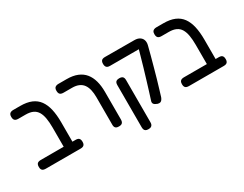

<svg xmlns="http://www.w3.org/2000/svg" viewBox="-80 -1056 2147 1692"><g transform="rotate(-30 993.5 -210.5)"><path d="M371 10Q353 10 343 5Q333 0 329.5 -9Q326 -18 326 -28V-274Q326 -328 319 -369Q312 -410 295.5 -437.5Q279 -465 250 -478.5Q221 -492 176 -492H103Q90 -492 79.5 -495.5Q69 -499 63 -509Q57 -519 57 -537Q57 -556 63 -565Q69 -574 79.5 -578Q90 -582 102 -582H173Q241 -582 287 -562.5Q333 -543 361 -504.5Q389 -466 402 -409Q415 -352 415 -276V-35Q415 -22 411.5 -12Q408 -2 398.5 4Q389 10 371 10ZM93 10Q80 10 69.5 6.5Q59 3 53 -6.5Q47 -16 47 -34Q47 -53 53 -62.5Q59 -72 69.5 -75.5Q80 -79 92 -79H448Q461 -79 470.5 -75.5Q480 -72 486 -62.5Q492 -53 492 -34Q492 -16 486 -6.5Q480 3 470 6.5Q460 10 447 10Z M839 10Q821 10 811.5 5Q802 0 798 -9.5Q794 -19 794 -29V-314Q794 -354 786.5 -387Q779 -420 762.5 -443.5Q746 -467 718 -479.5Q690 -492 649 -492H563Q550 -492 539.5 -495.5Q529 -499 523 -509Q517 -519 517 -537Q517 -556 523 -565Q529 -574 539.5 -578Q550 -582 562 -582H646Q710 -582 755 -563.5Q800 -545 828 -510.5Q856 -476 869.5 -427Q883 -378 883 -316V-36Q883 -23 879.5 -12.5Q876 -2 866.5 4Q857 10 839 10Z M1231 7Q1206 -2 1197.5 -14.5Q1189 -27 1196 -46Q1207 -79 1221 -125Q1235 -171 1251.5 -224.5Q1268 -278 1284 -333Q1300 -388 1314 -438Q1328 -488 1339 -527L1414 -475Q1405 -437 1391.5 -388.5Q1378 -340 1364 -287.5Q1350 -235 1335.5 -185.5Q1321 -136 1308.5 -94.5Q1296 -53 1288 -27Q1283 -14 1276 -4.5Q1269 5 1258.5 8.5Q1248 12 1231 7ZM1051 161Q1033 161 1023.5 155Q1014 149 1010.5 139Q1007 129 1007 116V-314Q1007 -326 1010.5 -336Q1014 -346 1024 -351.5Q1034 -357 1052 -357Q1070 -357 1079.5 -351Q1089 -345 1092.5 -335.5Q1096 -326 1096 -313V117Q1096 130 1092 139.5Q1088 149 1079 155Q1070 161 1051 161ZM1412 -469 1343 -492H1248H1036Q1023 -492 1013 -495.5Q1003 -499 997 -509.5Q991 -520 991 -537Q991 -556 997 -565.5Q1003 -575 1013 -578.5Q1023 -582 1035 -582L1335 -581Q1370 -581 1391 -566Q1412 -551 1417.5 -526Q1423 -501 1412 -469Z M1828 10Q1810 10 1800 5Q1790 0 1786.5 -9Q1783 -18 1783 -28V-274Q1783 -328 1776 -369Q1769 -410 1752.5 -437.5Q1736 -465 1707 -478.5Q1678 -492 1633 -492H1560Q1547 -492 1536.5 -495.5Q1526 -499 1520 -509Q1514 -519 1514 -537Q1514 -556 1520 -565Q1526 -574 1536.5 -578Q1547 -582 1559 -582H1630Q1698 -582 1744 -562.5Q1790 -543 1818 -504.5Q1846 -466 1859 -409Q1872 -352 1872 -276V-35Q1872 -22 1868.5 -12Q1865 -2 1855.5 4Q1846 10 1828 10ZM1550 10Q1537 10 1526.5 6.5Q1516 3 1510 -6.5Q1504 -16 1504 -34Q1504 -53 1510 -62.5Q1516 -72 1526.5 -75.5Q1537 -79 1549 -79H1905Q1918 -79 1927.5 -75.5Q1937 -72 1943 -62.5Q1949 -53 1949 -34Q1949 -16 1943 -6.5Q1937 3 1927 6.5Q1917 10 1904 10Z"/></g></svg>

Font: Fredoka SemiCondensed
Style: Regular
Weight: 400
Width: 4
Designer: Ben Nathan
Foundry: Milena B. Brandão, Ben Nathan
Version: Version 2.001